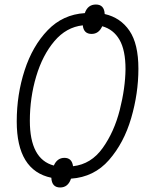

<svg xmlns="http://www.w3.org/2000/svg" viewBox="-20 -781 662 849"><path d="M294 9Q396 2 462 -73.5Q528 -149 560 -258.5Q592 -368 592 -477Q592 -587 552.5 -645Q513 -703 443 -719Q441 -761 404 -761Q368 -761 355 -723Q258 -717 191 -647.5Q124 -578 89 -470.5Q54 -363 54 -244Q54 -27 207 5Q209 48 246 48Q281 48 294 9ZM265 -83Q233 -83 218 -49Q112 -77 112 -247Q112 -349 140 -443Q168 -537 220.5 -599Q273 -661 346 -669Q350 -631 385 -631Q417 -631 432 -665Q482 -651 508.5 -605Q535 -559 535 -475Q534 -391 509.5 -294.5Q485 -198 434 -126.5Q383 -55 303 -46Q298 -83 265 -83Z"/></svg>

Font: Noto Sans UI SemiCondensed Light
Style: Italic
Weight: 300
Width: 4
Designer: Monotype Design Team
Foundry: Monotype Imaging Inc.
Version: 1.001